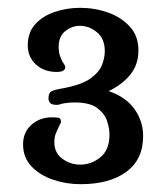

<svg xmlns="http://www.w3.org/2000/svg" viewBox="-20 -752 428 491"><path d="M186 -281Q149 -281 115.5 -292.5Q82 -304 60.5 -326.5Q39 -349 39 -383Q39 -414 60.5 -433Q82 -452 113 -452Q126 -452 131 -450.5Q136 -449 136 -438Q135 -438 133 -433.5Q131 -429 130 -427Q128 -422 123.5 -412.5Q119 -403 119 -388Q119 -361 139.5 -346Q160 -331 185 -331Q214 -331 237 -350Q260 -369 260 -408Q260 -423 254 -442Q248 -461 229 -475.5Q210 -490 171 -490Q159 -490 148.5 -488.5Q138 -487 132 -485Q131 -484 128 -484Q125 -484 123 -484Q104 -484 104 -501Q104 -512 109.5 -517Q115 -522 145 -527Q191 -536 213 -552.5Q235 -569 241.5 -587.5Q248 -606 248 -621Q248 -653 228 -669.5Q208 -686 184 -686Q164 -686 147 -672.5Q130 -659 130 -632Q130 -618 134 -607.5Q138 -597 141 -592Q143 -590 145 -586Q147 -582 147 -581Q147 -568 125 -568Q93 -568 72 -587Q51 -606 51 -636Q51 -669 70 -690Q89 -711 120 -721.5Q151 -732 185 -732Q222 -732 256 -720Q290 -708 312 -684Q334 -660 334 -623Q334 -587 313.5 -561.5Q293 -536 258 -519Q302 -504 324 -473Q346 -442 346 -404Q346 -344 303 -312.5Q260 -281 186 -281Z"/></svg>

Font: Gabriela
Style: Regular
Weight: 400
Designer: Eduardo Rodriguez Tunni
Foundry: Eduardo Rodriguez Tunni
Version: Version 2.001;gftools[0.9.26]